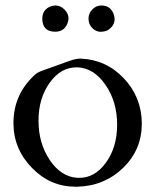

<svg xmlns="http://www.w3.org/2000/svg" viewBox="-20 -686 581 718"><path d="M281.7 -466.8Q377 -462.9 442.9 -393.3Q508.8 -323.7 510.3 -227.1V-224.1Q510.3 -126.5 441.4 -59.1Q371.1 9.3 270 12.2H262.2Q168.5 12.2 100.6 -57.1Q30.3 -128.4 30.3 -225.6V-227.1Q30.8 -334 110.8 -406.7Q120.1 -415.5 138.4 -421.9Q156.7 -428.2 192.9 -441.4Q214.4 -449.2 240.2 -458.5Q264.6 -466.8 280.3 -466.8ZM271.5 -434.1H265.6Q208.5 -434.1 167.5 -378.9Q124 -320.3 124 -234.9Q124 -149.4 166.7 -86.7Q209.5 -23.9 270.5 -21H277.3Q334 -21 375 -76.2Q418 -134.3 418 -219.7Q418 -305.2 375 -367.9Q332 -430.7 271.5 -434.1ZM311 -616.7Q311 -635.7 325.2 -650.6Q339.4 -665.5 359.4 -665.5Q391.6 -665.5 404.3 -635.3Q408.7 -624 408.7 -614.3Q408.7 -596.2 394 -581.5Q379.9 -567.4 359.4 -567.4Q358.9 -566.9 358.4 -566.9Q338.4 -566.9 324.7 -581.5Q311 -595.2 311 -616.7ZM138.2 -616.7Q138.2 -648.9 168 -661.6Q178.2 -665.5 187.5 -665.5Q205.6 -665.5 220.7 -650.9Q236.3 -635.3 236.3 -617.2Q236.3 -607.9 231.9 -597.7Q219.7 -567.4 186.5 -567.4Q138.2 -567.4 138.2 -616.7Z"/></svg>

Font: Caudex
Style: Regular
Weight: 400
Version: Version 1.01